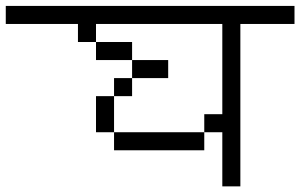

<svg xmlns="http://www.w3.org/2000/svg" viewBox="-20 -708 1040 665"><path d="M1000 -625H812.5V-62.5H750V-250H687.5V-312.5H750V-625H312.5V-562.5H250V-625H0V-687.5H1000ZM312.5 -375H375V-250H312.5ZM312.5 -562.5H437.5V-500H312.5ZM375 -250H687.5V-187.5H375ZM375 -437.5H437.5V-375H375ZM437.5 -500H562.5V-437.5H437.5Z"/></svg>

Font: ChillBitmapSE 16px
Style: Regular
Weight: 400
Designer: Designed by Warren2060
Foundry: ChillType
Version: Version 1.000